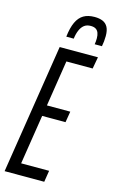

<svg xmlns="http://www.w3.org/2000/svg" viewBox="-142 -951 598 1002"><g transform="rotate(15 157.0 -449.5)"><path d="M-7.2 0 102.8 -700H309.5L298 -636.4H156L117.3 -388.5H243.5L233.7 -329.2H107.5L65.6 -61.8H216.7L206.9 0ZM239.3 -899Q264.8 -899 283 -891.3Q301.1 -883.6 310.7 -865.9Q320.3 -848.1 320.3 -817.5Q320.3 -803.9 318.8 -788.8Q317.3 -773.6 314.7 -761.3H275.5Q276.9 -769.6 277.6 -777Q278.3 -784.3 278.3 -793.8Q278.3 -811.1 273.6 -823.4Q268.9 -835.8 258.7 -842.1Q248.5 -848.5 231.3 -848.5Q210.1 -848.5 196.3 -837.9Q182.5 -827.2 174.1 -807.6Q165.6 -788.1 162.3 -761.3H122.1Q127.7 -810.7 141.9 -840.9Q156 -871.1 179.8 -885.1Q203.6 -899 239.3 -899Z"/></g></svg>

Font: Georama ExtraCondensed Thin
Style: Italic
Weight: 100
Width: 2
Italic angle: -9°
Designer: Jean-Baptiste Levee
Foundry: Production Type
Version: Version 1.001